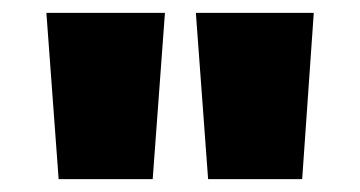

<svg xmlns="http://www.w3.org/2000/svg" viewBox="-20 -734 559 298"><path d="M236 -714 217 -456H71L52 -714ZM467 -714 449 -456H303L284 -714Z"/></svg>

Font: Noto Sans Display Black
Style: Regular
Weight: 900
Designer: Monotype Design Team
Foundry: Monotype Imaging Inc.
Version: Version 2.003